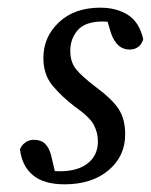

<svg xmlns="http://www.w3.org/2000/svg" viewBox="-20 -469 393 500"><path d="M128 -1 92 -31Q106 -27 114.5 -25Q123 -23 135 -23Q183 -23 209 -44Q235 -65 235 -101Q235 -123 224.5 -143.5Q214 -164 174 -192Q140 -218 116.5 -246.5Q93 -275 93 -318Q93 -373 133.5 -411Q174 -449 241 -449Q284 -449 313.5 -430Q343 -411 353 -367Q345 -340 317 -340Q284 -340 269 -383L253 -436L282 -408Q275 -410 267 -411.5Q259 -413 248 -413Q202 -413 182.5 -390.5Q163 -368 163 -337Q163 -308 177.5 -289.5Q192 -271 230 -242Q272 -211 289 -185Q306 -159 306 -119Q306 -62 262.5 -25.5Q219 11 148 11Q94 11 65.5 -13Q37 -37 32 -80Q36 -91 46 -98Q56 -105 68 -105Q87 -105 97.5 -94.5Q108 -84 113 -65Z"/></svg>

Font: Lisu Bosa Light
Style: Italic
Weight: 300
Italic angle: -19°
Designer: David Morse, Annie Olsen, Victor Gaultney, Frank Grießhammer (Latin)
Foundry: SIL International
Version: Version 2.000